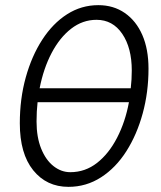

<svg xmlns="http://www.w3.org/2000/svg" viewBox="-20 -718 625 746"><path d="M57 -239Q57 -334 80 -417Q103 -500 144 -563.5Q185 -627 240.5 -662.5Q296 -698 362 -698Q421 -698 465 -667.5Q509 -637 533 -582Q557 -527 557 -451Q557 -360 534.5 -277.5Q512 -195 471 -130.5Q430 -66 372.5 -29Q315 8 246 8Q161 8 109 -56.5Q57 -121 57 -239ZM134 -375H488Q490 -392 491 -409.5Q492 -427 492 -444Q492 -532 455 -586.5Q418 -641 355 -641Q301 -641 256.5 -606.5Q212 -572 180.5 -512Q149 -452 134 -375ZM122 -246Q122 -185 140 -140.5Q158 -96 188 -72.5Q218 -49 253 -49Q311 -49 357 -85Q403 -121 435 -183Q467 -245 481 -321H126Q124 -303 123 -284.5Q122 -266 122 -246Z"/></svg>

Font: Radio Canada Condensed Light
Style: Italic
Weight: 300
Width: 3
Italic angle: -12°
Designer: Charles Daoud, Etienne Aubert Bonn, Alexandre Saumier Demers, Jacques Le Bailly
Foundry: Radio-Canada
Version: Version 2.104; ttfautohint (v1.8.4.7-5d5b);gftools[0.9.28.de